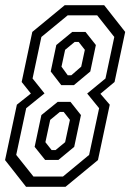

<svg xmlns="http://www.w3.org/2000/svg" viewBox="-42 -720 503 740"><path d="M58.5 0 -22.5 -103 23 -316.5 77 -359.5 41.5 -404 82.5 -597 207.5 -700H359.5L440.5 -597L399.5 -404L345 -358.5L381 -316.5L335.5 -103L210.5 0ZM87 -39.5H200.5L301.5 -123L340 -303L294 -359.5L364.5 -417.5L398.5 -577.5L332.5 -661H219L117.5 -577.5L83.5 -417.5L129.5 -360L59 -303L20.5 -123ZM194 -392 153.5 -444.5 175 -546.5 236.5 -597H287.5L327.5 -546.5L306 -444.5L243 -392ZM219 -430H233L271 -463L285 -528L261 -558.5H246L209 -528L195 -463ZM132 -103.5 91.5 -154 117.5 -276.5 180.5 -327.5H229.5L270 -276.5L244 -154L183 -103.5ZM157 -141.5H172L209 -172L227.5 -258L203.5 -288.5H188.5L151.5 -258L133 -172Z"/></svg>

Font: Tourney Condensed Regular
Style: Italic
Weight: 400
Width: 3
Italic angle: -12°
Designer: Tyler Finck
Foundry: Etcetera Type Co
Version: Version 1.010; ttfautohint (v1.8.3)